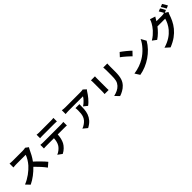

<svg xmlns="http://www.w3.org/2000/svg" viewBox="490 -2749 4757 4757"><g transform="rotate(-45 2868.0 -370.5)"><path d="M797 -648Q792 -640 781 -621.5Q770 -603 764 -589Q739 -532 700.5 -461.5Q662 -391 614 -326Q649 -295 687 -258Q725 -221 761 -184Q797 -147 828 -113Q859 -79 880 -53L771 42Q724 -23 661 -92.5Q598 -162 531 -228Q454 -147 362 -77Q270 -7 171 40L73 -63Q131 -85 186.5 -116.5Q242 -148 293 -184.5Q344 -221 387.5 -260.5Q431 -300 465 -337Q489 -364 511 -394.5Q533 -425 552 -456Q571 -487 585 -517Q599 -547 607 -572H283Q268 -572 251.5 -571Q235 -570 219 -569Q203 -568 190.5 -566.5Q178 -565 170 -565V-701Q180 -700 194.5 -698.5Q209 -697 225 -696Q241 -695 256.5 -694.5Q272 -694 283 -694H619Q651 -694 678 -697.5Q705 -701 719 -706Z M1037 -489Q1059 -487 1082.5 -485Q1106 -483 1129 -483H1755Q1770 -483 1796 -484.5Q1822 -486 1842 -489V-364Q1824 -366 1799.5 -366.5Q1775 -367 1755 -367H1525Q1520 -293 1505 -232.5Q1490 -172 1464 -121Q1438 -71 1387 -20.5Q1336 30 1271 62L1160 -19Q1211 -39 1257.5 -76.5Q1304 -114 1333 -156Q1362 -201 1375.5 -254Q1389 -307 1392 -367H1129Q1108 -367 1082.5 -366Q1057 -365 1037 -363ZM1149 -733Q1172 -729 1199.5 -728Q1227 -727 1250 -727H1635Q1659 -727 1686.5 -728Q1714 -729 1738 -733V-610Q1713 -612 1686.5 -613Q1660 -614 1635 -614H1251Q1226 -614 1198.5 -613Q1171 -612 1149 -610Z M2435 -518Q2435 -429 2430 -348.5Q2425 -268 2399.5 -196Q2374 -124 2320.5 -61Q2267 2 2169 54L2058 -37Q2081 -45 2106.5 -57.5Q2132 -70 2159 -90Q2204 -122 2232.5 -157Q2261 -192 2276.5 -233.5Q2292 -275 2297.5 -324Q2303 -373 2303 -432Q2303 -455 2301.5 -475Q2300 -495 2296 -518ZM2825 -647Q2817 -638 2805.5 -623.5Q2794 -609 2788 -598Q2771 -570 2746 -535Q2721 -500 2691 -464Q2661 -428 2627 -394.5Q2593 -361 2557 -336L2459 -415Q2488 -433 2515.5 -456Q2543 -479 2566.5 -504Q2590 -529 2608 -552Q2626 -575 2635 -593H2137Q2107 -593 2080.5 -591Q2054 -589 2020 -586V-719Q2047 -714 2077 -711.5Q2107 -709 2137 -709H2652Q2662 -709 2676 -709.5Q2690 -710 2704 -711Q2718 -712 2730 -714Q2742 -716 2749 -718Z M3195 -733Q3193 -717 3192.5 -700.5Q3192 -684 3192 -661V-337Q3192 -320 3192.5 -295.5Q3193 -271 3195 -254H3053Q3054 -268 3056 -292.5Q3058 -317 3058 -338V-661Q3058 -675 3057 -696Q3056 -717 3054 -733ZM3636 -742Q3634 -722 3633 -698.5Q3632 -675 3632 -646V-457Q3632 -380 3624.5 -323Q3617 -266 3603 -223Q3589 -180 3568.5 -147Q3548 -114 3521 -85Q3497 -59 3467.5 -37Q3438 -15 3407 2.5Q3376 20 3345.5 33Q3315 46 3289 54L3188 -52Q3260 -69 3319 -97Q3378 -125 3422 -172Q3446 -199 3461.5 -227Q3477 -255 3485.5 -289Q3494 -323 3497 -366Q3500 -409 3500 -465V-646Q3500 -702 3494 -742Z M4054 -727Q4079 -710 4113 -684.5Q4147 -659 4182 -630.5Q4217 -602 4248.5 -574Q4280 -546 4301 -525L4204 -424Q4185 -444 4155 -472Q4125 -500 4091.5 -529.5Q4058 -559 4024.5 -586Q3991 -613 3965 -631ZM3935 -90Q4047 -106 4139 -139.5Q4231 -173 4301 -215Q4362 -251 4415.5 -295.5Q4469 -340 4513.5 -389Q4558 -438 4592.5 -488.5Q4627 -539 4649 -587L4724 -452Q4671 -358 4593 -276.5Q4515 -195 4422 -131.5Q4329 -68 4225 -25Q4121 18 4015 36Z M5530 -622 5611 -573Q5603 -559 5594 -540.5Q5585 -522 5579 -505Q5569 -473 5554 -434Q5539 -395 5518.5 -353Q5498 -311 5471.5 -268Q5445 -225 5412 -185Q5344 -102 5252.5 -35.5Q5161 31 5027 85L4914 -16Q4987 -38 5044.5 -64.5Q5102 -91 5148 -121Q5194 -151 5231 -184Q5268 -217 5299 -253Q5323 -281 5345.5 -315Q5368 -349 5386 -384.5Q5404 -420 5416.5 -453.5Q5429 -487 5435 -513H5165Q5117 -450 5056.5 -390Q4996 -330 4924 -282L4817 -362Q4880 -400 4928 -441.5Q4976 -483 5012 -523Q5048 -563 5073 -600.5Q5098 -638 5116 -669Q5127 -687 5139.5 -716Q5152 -745 5159 -770L5299 -724Q5282 -698 5265 -670Q5248 -642 5240 -626L5237 -621H5429Q5452 -621 5474 -624.5Q5496 -628 5512 -633L5519 -629Q5505 -658 5486 -692Q5467 -726 5449 -752L5525 -783Q5534 -770 5544.5 -753Q5555 -736 5565 -718Q5575 -700 5584 -682.5Q5593 -665 5600 -652ZM5638 -826Q5647 -813 5658 -795.5Q5669 -778 5679.5 -760Q5690 -742 5699.5 -725Q5709 -708 5715 -696L5638 -663Q5624 -694 5603 -731Q5582 -768 5562 -795Z"/></g></svg>

Font: Kinto Sans
Style: Bold
Weight: 700
Designer: Authors: Ryoko NISHIZUKA  (kana & ideographs); Paul D. Hunt (Latin, Greek & Cyrillic); Wenlong ZHANG  (bopomofo); Sandol
Foundry: Adobe Systems Incorporated, ookami Inc.
Version: Version 0.001